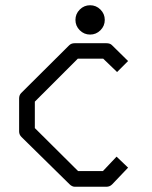

<svg xmlns="http://www.w3.org/2000/svg" viewBox="-20 -762 580 733"><path d="M469 -529 427 -487 374 -538H277L113 -374V-273L278 -109H373L425 -164L469 -122L408 -58Q399 -49 386 -49H266Q255 -49 245 -59L62 -239Q53 -248 53 -260V-386Q53 -399 61 -407L244 -589Q252 -597 265 -597H386Q400 -597 407 -590ZM284.5 -646.5Q268 -663 268 -686Q268 -709 284.5 -725.5Q301 -742 324 -742Q347 -742 363.5 -725.5Q380 -709 380 -686Q380 -663 363.5 -646.5Q347 -630 324 -630Q301 -630 284.5 -646.5Z"/></svg>

Font: 3270 Nerd Font Mono
Style: Regular
Weight: 400
Monospace: yes
Version: Version 3.0.1;Nerd Fonts 3.0.0